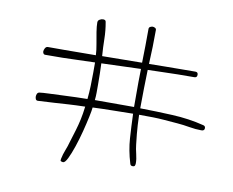

<svg xmlns="http://www.w3.org/2000/svg" viewBox="-74 -708 1031 849"><g transform="rotate(10 442.0 -283.5)"><path d="M259 46Q257 46 252 44.5Q247 43 247 40Q247 35 248 32Q252 12 260 -8Q268 -28 273 -47Q283 -79 290.5 -104Q298 -129 303.5 -154.5Q309 -180 313 -213Q270 -212 238.5 -210Q207 -208 176 -206Q145 -204 102 -202Q95 -202 92.5 -207.5Q90 -213 90 -219Q90 -226 93 -232Q96 -238 103 -239Q117 -241 145 -242Q173 -243 205.5 -244.5Q238 -246 268 -247Q298 -248 317 -248Q320 -277 321 -307Q322 -337 322 -367V-413Q276 -412 243 -410.5Q210 -409 177 -408.5Q144 -408 98 -408Q93 -408 90.5 -412.5Q88 -417 88 -421Q88 -428 92.5 -436Q97 -444 105 -444Q149 -444 181 -444Q213 -444 244.5 -444.5Q276 -445 320 -445Q319 -468 314 -494.5Q309 -521 305 -546.5Q301 -572 301 -589Q301 -598 309 -602.5Q317 -607 324 -607Q336 -607 337 -598Q344 -560 344.5 -522.5Q345 -485 348 -446L527 -448Q528 -489 528.5 -524.5Q529 -560 529 -600Q529 -607 535 -610Q541 -613 546 -613Q551 -613 556.5 -610Q562 -607 562 -601Q562 -561 561 -525Q560 -489 558 -448Q601 -449 631.5 -449Q662 -449 692.5 -449.5Q723 -450 766 -450Q778 -450 778 -438Q778 -425 766 -425Q723 -425 692.5 -424.5Q662 -424 631.5 -423Q601 -422 557 -421Q556 -380 555 -338Q554 -296 554 -255V-248Q625 -247 699.5 -243.5Q774 -240 841 -223Q851 -221 851 -211Q851 -199 837 -199Q811 -199 782.5 -204Q754 -209 728 -211Q691 -214 666 -216Q641 -218 616.5 -218.5Q592 -219 554 -219Q555 -192 556 -172.5Q557 -153 559 -133.5Q561 -114 564 -87Q566 -68 571.5 -46Q577 -24 577 -5Q577 1 575 5.5Q573 10 565 10Q555 10 553 0Q536 -56 532.5 -108.5Q529 -161 527 -219Q482 -218 437 -217.5Q392 -217 346 -215Q345 -202 338.5 -171.5Q332 -141 322.5 -104Q313 -67 301.5 -33Q290 1 279 23.5Q268 46 259 46ZM350 -249H526V-299Q526 -329 526 -359.5Q526 -390 527 -420L350 -414Q351 -390 351.5 -366Q352 -342 352 -319Q352 -301 352 -283.5Q352 -266 350 -249Z"/></g></svg>

Font: Ms Madi
Style: Regular
Weight: 400
Designer: Robert E. Leuschke
Foundry: Robert E. Leuschke
Version: Version 1.010; ttfautohint (v1.8.3)